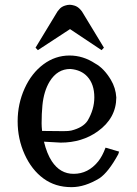

<svg xmlns="http://www.w3.org/2000/svg" viewBox="-20 -770 571 802"><path d="M128.4 -570.8 220.2 -722.2Q221.2 -723.6 227.1 -730.5Q235.8 -741.7 251.5 -746.6Q262.2 -750 270 -750H271.5H272.5Q279.3 -750 291 -746.6Q304.2 -742.7 315.4 -730.5Q320.8 -724.6 322.3 -722.2L414.1 -570.8L404.3 -560.5L272.5 -648.4L138.2 -560.5ZM53.7 -263.2Q53.7 -336.4 83 -400.9Q111.8 -464.4 161.6 -501.5Q210.9 -538.1 270.5 -538.1Q327.1 -538.1 377.4 -504.9Q414.1 -484.9 442.9 -437Q463.4 -402.8 465.8 -362.8Q465.3 -276.4 388.2 -221.2Q322.8 -174.3 233.4 -174.3Q232.4 -174.3 163.6 -178.2Q175.8 -127.9 196.3 -96.7Q231 -43.9 287.1 -43.9H288.1Q348.1 -43.9 390.1 -95.7Q407.2 -116.7 420.9 -153.3L477.5 -136.7Q475.6 -128.9 474.1 -126Q433.1 -50.8 395.5 -25.4Q334.5 11.7 279.3 11.7H277.8Q210.9 11.7 161.6 -24.4Q112.3 -60.5 83 -125Q53.7 -189.5 53.7 -263.2ZM374 -363.3Q374 -418.5 344.7 -450.2Q319.3 -478 274.4 -481.9H273.4Q219.7 -481.9 187.5 -429.7Q163.1 -389.6 157.2 -330.1Q153.8 -295.4 153.8 -254.9Q153.8 -241.2 155.8 -223.1Q200.2 -222.2 244.6 -222.2Q267.6 -222.2 277.3 -224.6Q326.7 -236.8 345.7 -265.6Q374 -313 374 -363.3Z"/></svg>

Font: Modern Antiqua
Style: Regular
Weight: 500
Version: Version 1.0